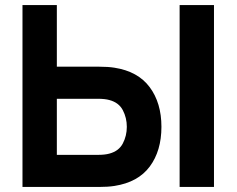

<svg xmlns="http://www.w3.org/2000/svg" viewBox="-20 -740 937 760"><path d="M69 0V-720H205V-476H373Q407.5 -476 433 -472Q526 -457.5 572.5 -395Q619 -332.5 619 -238Q619 -143 572.8 -80.8Q526.5 -18.5 433 -4Q407.5 0 373 0ZM367 -127Q395.5 -127 413 -132Q450.5 -142 466.2 -172.2Q482 -202.5 482 -238Q482 -273.5 466.2 -303.8Q450.5 -334 413 -344Q395.5 -349 367 -349H205V-127ZM827 0H691V-720H827Z"/></svg>

Font: Hauora ExtraBold
Style: Regular
Weight: 800
Designer: Wayne Shih
Foundry: WCYS
Version: Version 1.001